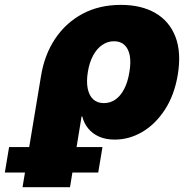

<svg xmlns="http://www.w3.org/2000/svg" viewBox="-123 -570 786 794"><path d="M-29.8 204.1 46.4 -254.4Q60.5 -342.8 104.7 -409.2Q148.9 -475.6 218 -512.7Q287.1 -549.8 377 -549.8Q461.4 -549.8 519.5 -516.1Q577.6 -482.4 602.5 -418Q627.4 -353.5 612.3 -261.2Q598.1 -176.3 558.6 -116Q519 -55.7 465.1 -24.2Q411.1 7.3 351.6 7.3Q314 7.3 286.4 -5.1Q258.8 -17.6 241.5 -39.1Q224.1 -60.5 217.3 -88.4H214.4L166.5 204.1ZM306.6 -143.6Q333.5 -143.6 355 -158.9Q376.5 -174.3 391.1 -203.1Q405.8 -231.9 412.1 -272Q418.9 -312 413.6 -340.3Q408.2 -368.7 391.8 -384Q375.5 -399.4 348.6 -399.4Q321.8 -399.4 299.6 -384Q277.3 -368.7 262 -340.3Q246.6 -312 240.2 -272Q233.9 -232.9 239.7 -203.9Q245.6 -174.8 262.5 -159.2Q279.3 -143.6 306.6 -143.6ZM-103 143.6 -85.4 38.1H300.8L283.2 143.6Z"/></svg>

Font: Inter 16pt Black
Style: Italic
Weight: 900
Italic angle: -9.3988°
Version: Version 4.001;git-66647c0bb